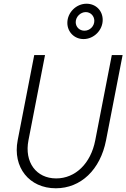

<svg xmlns="http://www.w3.org/2000/svg" viewBox="-20 -996 679 1032"><path d="M280 16C414 16 519 -83 550 -242L639 -700H581L492 -242C468 -117 385 -37 282 -37C175 -37 110 -124 133 -242L222 -700H164L75 -242C47 -97 137 16 280 16ZM429 -786C485 -786 532 -834 532 -889C532 -939 495 -976 445 -976C390 -976 342 -929 342 -873C342 -824 380 -786 429 -786ZM434 -831C407 -831 387 -851 387 -877C387 -906 413 -931 441 -931C467 -931 487 -910 487 -884C487 -855 463 -831 434 -831Z"/></svg>

Font: Uncut Sans Light Italic
Style: Regular
Weight: 300
Italic angle: -11°
Designer: Kasper Nordkvist
Foundry: UNCUT.wtf
Version: Version 1.304;Glyphs 3.2 (3246)